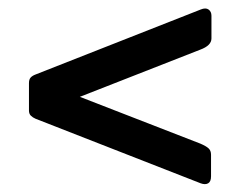

<svg xmlns="http://www.w3.org/2000/svg" viewBox="-20 -588 594 464"><path d="M490 -162Q490 -149 483 -145Q476 -141 465 -145L66 -301Q59 -304 54.5 -308.5Q50 -313 50 -321V-387Q50 -396 54 -400.5Q58 -405 66 -408L465 -565Q477 -570 484 -565Q491 -560 491 -550V-495Q491 -478 464 -468L173 -354L464 -241Q478 -235 484 -229.5Q490 -224 490 -214Z"/></svg>

Font: Libre Franklin Thin Medium
Style: Regular
Weight: 500
Version: Version 3.000